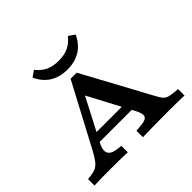

<svg xmlns="http://www.w3.org/2000/svg" viewBox="-179 -978 1186 1186"><g transform="rotate(-45 413.5 -385.0)"><path d="M228.5 -166.8Q202.2 -118.1 214.2 -91.7Q226.3 -65.3 277.1 -59.7L306.9 -56.5V0Q270.6 -1.6 230.7 -2Q190.8 -2.4 150.5 -2.4Q115.8 -2.4 81.1 -2Q46.4 -1.6 16.1 0V-56.5L39.5 -58.9Q67.7 -62.1 86.9 -70.8Q106 -79.4 122.6 -100.3Q139.2 -121.3 159.5 -158.8L378.2 -571H431.4L671.3 -128.2Q683.9 -104.3 694.1 -90.4Q704.2 -76.6 719.8 -69.7Q735.3 -62.8 763.8 -60.1L802.6 -56.5V0Q788.8 -0.8 765.7 -1.2Q742.7 -1.6 718 -2Q693.2 -2.4 674.3 -2.4H670.2H672.1Q648.2 -2.4 617.5 -2.2Q586.7 -2 553.9 -1.6Q521.1 -1.2 491.2 -0.8Q461.3 -0.4 438.7 0.4V-56.1L486.7 -60.5Q528.2 -64.5 536.1 -83.6Q543.9 -102.7 521.8 -145L356.8 -455.6L378.5 -455.2ZM204.7 -168 233 -224.8H527.1L554.1 -168ZM405.3 -624.3Q338.8 -624.3 291.3 -653.9Q243.9 -683.6 216.8 -741.9L257 -770Q286.5 -733.4 321.4 -717.2Q356.4 -701 405.3 -701Q454.3 -701 489.2 -717.2Q524.1 -733.4 553.2 -770L593.4 -741.9Q566.7 -683.6 519.3 -653.9Q471.9 -624.3 405.3 -624.3Z"/></g></svg>

Font: Playfair 5pt SemiExpanded Light
Style: Regular
Weight: 300
Width: 6
Designer: Claus Eggers Sørensen
Foundry: Claus Eggers Sørensen
Version: Version 2.203